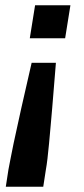

<svg xmlns="http://www.w3.org/2000/svg" viewBox="-20 -530 320 728"><path d="M93 -385 113 -510H247L227 -385ZM2 178 12 113Q15 97 20 71.5Q25 46 31.5 14Q38 -18 46 -52.5Q54 -87 61 -121Q79 -201 100 -292H192Q185 -201 178 -121Q175 -87 172 -52.5Q169 -18 166 14Q163 46 160 71.5Q157 97 154 113L144 178Z"/></svg>

Font: Azeri Sans SemiBold
Style: Italic
Weight: 600
Designer: Hector Gatti & Omnibus-Type (original fonts) / Cristiano Sobral (main changes and remastering)
Foundry: Omnibus-Type
Version: Version 0.07;August 21, 2020;FontCreator 13.0.0.2681 64-bit;